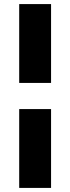

<svg xmlns="http://www.w3.org/2000/svg" viewBox="-20 -820 343 940"><path d="M230 -286V100H74V-286ZM74 -414V-800H230V-414Z"/></svg>

Font: Albert Sans ExtraBold
Style: Regular
Weight: 800
Designer: Andreas Rasmussen
Foundry: a.Foundry
Version: Version 1.025